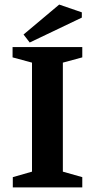

<svg xmlns="http://www.w3.org/2000/svg" viewBox="-20 -820 415 840"><path d="M36 0V-45L120 -69V-546L35 -569V-614H340V-569L255 -546V-69L340 -45V0ZM110 -634 83 -669 239 -800 338 -766V-743Z"/></svg>

Font: Manuale
Style: Regular
Weight: 400
Designer: Eduardo Tunni / Pablo Cosgaya
Foundry: Eduardo Tunni / Pablo Cosgaya
Version: Version 1.002